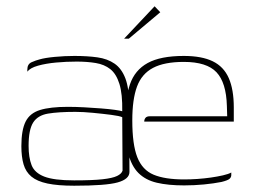

<svg xmlns="http://www.w3.org/2000/svg" viewBox="-20 -583 824 611"><path d="M216 8Q164 8 131 1Q98 -6 80 -21Q62 -36 55 -60Q48 -84 48 -118Q48 -169 61.5 -196Q75 -223 107.5 -233Q140 -243 196 -243Q221 -243 248.5 -241.5Q276 -240 301.5 -238Q327 -236 345 -233.5Q363 -231 369 -229Q370 -284 360 -316Q350 -348 331 -363Q312 -378 284.5 -382.5Q257 -387 224 -387Q191 -387 158.5 -384Q126 -381 101 -374Q76 -367 67 -355V-362Q67 -379 80.5 -385Q94 -391 106 -394Q123 -399 154.5 -402Q186 -405 217 -405Q258 -405 290 -400.5Q322 -396 344.5 -380.5Q367 -365 379 -333.5Q391 -302 391 -247L392 -36Q392 -13 354.5 -2.5Q317 8 216 8ZM216 -9Q274 -9 306 -12.5Q338 -16 352.5 -23Q367 -30 370 -40L369 -210Q361 -214 334 -217.5Q307 -221 275.5 -224Q244 -227 220 -227Q166 -227 133 -221.5Q100 -216 85.5 -193Q71 -170 71 -119Q71 -82 80.5 -57.5Q90 -33 121 -21Q152 -9 216 -9ZM566 7Q515 7 479 -1.5Q443 -10 420.5 -32.5Q398 -55 388 -95.5Q378 -136 378 -200Q378 -269 393.5 -314.5Q409 -360 450 -382.5Q491 -405 565 -405Q622 -405 657 -388Q692 -371 708 -334.5Q724 -298 724 -241V-196H439Q439 -203 443 -208Q447 -213 457 -213H703L702 -246Q700 -320 669 -353Q638 -386 565 -386Q503 -386 467 -367Q431 -348 416 -307.5Q401 -267 401 -200Q401 -123 417 -82.5Q433 -42 469 -27Q505 -12 566 -12Q586 -12 608 -13.5Q630 -15 651 -18Q672 -21 689.5 -25Q707 -29 716 -34V-26Q716 -19 710.5 -14Q705 -9 685 -4Q660 1 629 4Q598 7 566 7ZM375 -460 472 -563 490 -544 390 -460Z"/></svg>

Font: Genos Thin
Style: Regular
Weight: 100
Designer: Robert E. Leuschke
Foundry: Robert E. Leuschke
Version: Version 1.010